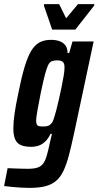

<svg xmlns="http://www.w3.org/2000/svg" viewBox="-55 -712 480 935"><path d="M87 203Q66 203 43.5 201.5Q21 200 1 198Q-19 196 -35 194L-18 107Q1 108 18.5 108.5Q36 109 51.5 109.5Q67 110 80 110Q109 110 126.5 104.5Q144 99 154.5 85.5Q165 72 172.5 46.5Q180 21 188 -18Q191 -30 193.5 -41Q196 -52 198 -60H191Q180 -37 165.5 -23Q151 -9 133.5 -3Q116 3 97 3Q67 3 47.5 -5Q28 -13 19 -33Q10 -53 10 -87Q10 -118 16 -159.5Q22 -201 34 -257Q49 -333 64 -383.5Q79 -434 96.5 -463.5Q114 -493 137.5 -505.5Q161 -518 193 -518Q217 -518 235 -511.5Q253 -505 263.5 -491Q274 -477 274 -454H282L298 -510H401L306 -64Q293 -3 281 42.5Q269 88 254.5 119Q240 150 218.5 168.5Q197 187 165.5 195Q134 203 87 203ZM156 -96Q169 -96 178.5 -99Q188 -102 195.5 -111Q203 -120 208 -137Q212 -149 218.5 -173Q225 -197 231.5 -226.5Q238 -256 244.5 -286.5Q251 -317 255 -342Q259 -367 259 -380Q260 -402 251.5 -410Q243 -418 224 -418Q208 -418 197.5 -414Q187 -410 179.5 -395Q172 -380 163.5 -347.5Q155 -315 143 -257Q133 -207 127 -172.5Q121 -138 121 -126Q121 -112 124.5 -105.5Q128 -99 136 -97.5Q144 -96 156 -96ZM199 -568 159 -684 160 -692H233L267 -623L325 -692H405L403 -684L312 -568Z"/></svg>

Font: Saira ExtraCondensed
Style: Bold Italic
Weight: 700
Width: 2
Italic angle: -12°
Designer: Hector Gatti with collaboration of the Omnibus-Type team
Foundry: Omnibus-Type
Version: Version 1.101